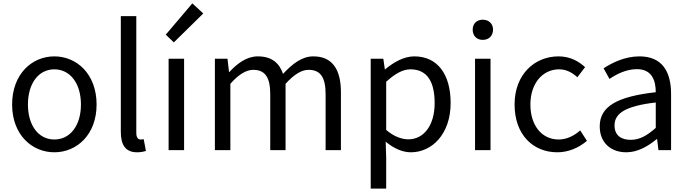

<svg xmlns="http://www.w3.org/2000/svg" viewBox="-20 -892 4088 1141"><path d="M303 13C436 13 554 -91 554 -271C554 -452 436 -557 303 -557C170 -557 52 -452 52 -271C52 -91 170 13 303 13ZM303 -63C209 -63 146 -146 146 -271C146 -396 209 -480 303 -480C397 -480 461 -396 461 -271C461 -146 397 -63 303 -63Z M794 13C819 13 834 9 847 5L834 -65C824 -63 820 -63 815 -63C801 -63 790 -74 790 -102V-796H698V-108C698 -31 726 13 794 13Z M982 0H1074V-543H982ZM1013 -640 1188 -812 1123 -872 965 -686Z M1257 0H1349V-394C1398 -450 1444 -477 1485 -477C1554 -477 1586 -434 1586 -332V0H1677V-394C1728 -450 1772 -477 1814 -477C1883 -477 1915 -434 1915 -332V0H2006V-344C2006 -482 1953 -557 1842 -557C1775 -557 1719 -514 1662 -453C1640 -517 1596 -557 1512 -557C1447 -557 1391 -516 1343 -464H1341L1332 -543H1257Z M2183 229H2275V45L2272 -50C2321 -9 2373 13 2422 13C2546 13 2658 -94 2658 -280C2658 -448 2582 -557 2442 -557C2379 -557 2318 -521 2269 -480H2267L2258 -543H2183ZM2407 -64C2371 -64 2323 -78 2275 -120V-406C2327 -454 2374 -480 2419 -480C2523 -480 2563 -400 2563 -279C2563 -145 2497 -64 2407 -64Z M2803 0H2895V-543H2803ZM2849 -655C2885 -655 2910 -679 2910 -716C2910 -751 2885 -775 2849 -775C2813 -775 2789 -751 2789 -716C2789 -679 2813 -655 2849 -655Z M3292 13C3357 13 3419 -13 3468 -55L3428 -117C3394 -87 3350 -63 3300 -63C3200 -63 3132 -146 3132 -271C3132 -396 3204 -480 3303 -480C3345 -480 3380 -461 3411 -433L3457 -493C3419 -527 3370 -557 3299 -557C3159 -557 3038 -452 3038 -271C3038 -91 3148 13 3292 13Z M3702 13C3769 13 3830 -22 3882 -65H3885L3893 0H3968V-334C3968 -469 3913 -557 3780 -557C3692 -557 3616 -518 3567 -486L3602 -423C3645 -452 3702 -481 3765 -481C3854 -481 3877 -414 3877 -344C3646 -318 3544 -259 3544 -141C3544 -43 3611 13 3702 13ZM3728 -61C3674 -61 3632 -85 3632 -147C3632 -217 3694 -262 3877 -283V-132C3824 -85 3780 -61 3728 -61Z"/></svg>

Font: Source Han Sans JP
Style: Regular
Weight: 400
Designer: Ryoko NISHIZUKA 西塚涼子 (kana, bopomofo & ideographs); Paul D. Hunt (Latin, Greek & Cyrillic); Sandoll Communications 산돌커뮤니
Foundry: Adobe
Version: Version 2.004;hotconv 1.0.118;makeotfexe 2.5.65603